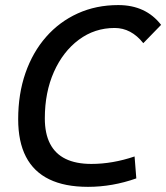

<svg xmlns="http://www.w3.org/2000/svg" viewBox="-20 -723 652 753"><path d="M325.2 9.8Q233.9 9.8 173.1 -19.8Q112.3 -49.3 81.8 -108.2Q51.3 -167 51.3 -255.4Q51.3 -354.5 79.8 -436.5Q108.4 -518.6 160.6 -578.1Q212.9 -637.7 284.9 -670.4Q356.9 -703.1 443.8 -703.1Q551.8 -703.1 611.8 -625.5L542 -553.7Q494.6 -613.3 429.7 -613.3Q351.1 -613.3 289.1 -567.1Q227.1 -521 191.4 -440.9Q155.8 -360.8 155.8 -258.8Q155.8 -199.2 176.3 -159.4Q196.8 -119.6 237.3 -99.9Q277.8 -80.1 338.4 -80.1Q421.4 -80.1 507.8 -109.4L514.6 -23.4Q420.9 9.8 325.2 9.8Z"/></svg>

Font: Cascadia Mono NF
Style: Italic
Weight: 400
Italic angle: -10°
Monospace: yes
Designer: Aaron Bell
Foundry: Saja Typeworks
Version: Version 2404.023